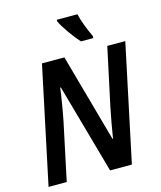

<svg xmlns="http://www.w3.org/2000/svg" viewBox="-135 -1036 948 1133"><g transform="rotate(-15 339.5 -470.0)"><path d="M426 -780H501L502 -792C478 -842 458 -894 447 -940H321V-930C341 -887 391 -818 426 -780ZM19 0H130L204 -349C216 -407 232 -506 237 -548H241L395 0H528L679 -714H569L493 -359C482 -307 468 -228 460 -176H457L307 -714H170Z"/></g></svg>

Font: Noto Sans SemiCondensed SemiBold
Style: Italic
Weight: 600
Width: 4
Italic angle: -12°
Designer: Monotype Design Team
Foundry: Monotype Imaging Inc.
Version: Version 2.013